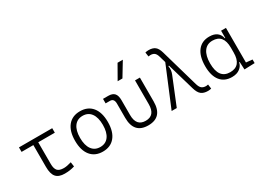

<svg xmlns="http://www.w3.org/2000/svg" viewBox="-32 -1501 2995 2217"><g transform="rotate(-30 1465.0 -392.5)"><path d="M369.6 9.8Q290 9.8 254.4 -32Q218.8 -73.7 218.8 -166.5V-457.5H61.5V-517.6H504.9V-457.5H283.7V-168.5Q283.7 -106.9 307.9 -79.1Q332 -51.3 392.6 -51.3Q432.1 -51.3 493.7 -69.8L502 -9.3Q467.8 1 436.8 5.4Q405.8 9.8 369.6 9.8Z M878.9 9.8Q775.4 9.8 717.8 -60.5Q660.2 -130.9 660.2 -258.8Q660.2 -387.2 717.8 -457.3Q775.4 -527.3 878.9 -527.3Q982.4 -527.3 1040 -457.3Q1097.7 -387.2 1097.7 -258.8Q1097.7 -130.9 1040 -60.5Q982.4 9.8 878.9 9.8ZM878.9 -51.3Q951.7 -51.3 991.2 -105.5Q1030.8 -159.7 1030.8 -258.8Q1030.8 -357.9 991.2 -412.1Q951.7 -466.3 878.9 -466.3Q806.6 -466.3 766.8 -412.1Q727.1 -357.9 727.1 -258.8Q727.1 -159.7 766.8 -105.5Q806.6 -51.3 878.9 -51.3Z M1484.4 9.8Q1294.4 9.8 1294.4 -200.2V-389.2Q1294.4 -457.5 1239.7 -457.5H1182.1V-517.6H1251.5Q1308.1 -517.6 1333.7 -488.8Q1359.4 -460 1359.4 -397V-200.2Q1359.4 -51.3 1484.4 -51.3Q1608.9 -51.3 1608.9 -200.2V-517.6H1673.8V-200.2Q1673.8 9.8 1484.4 9.8ZM1430.2 -609.4 1536.1 -794.9H1606.4L1494.1 -609.4Z M2279.3 9.8Q2222.7 9.8 2190.2 -15.9Q2157.7 -41.5 2139.2 -106.4L2033.7 -469.2L2024.4 -466.3Q2029.8 -435.1 2026.9 -411.1Q2023.9 -387.2 2013.2 -360.4L1866.7 0H1798.3L2017.1 -526.4L1992.2 -611.8Q1981 -650.9 1961.4 -666.5Q1941.9 -682.1 1907.7 -682.1Q1897.9 -682.1 1881.8 -679.2L1873.5 -736.3Q1895 -742.2 1917.5 -742.2Q1972.2 -742.2 2002.9 -718.5Q2033.7 -694.8 2050.8 -634.8L2195.8 -130.4Q2208.5 -85.9 2229.7 -68.1Q2251 -50.3 2289.1 -50.3Q2300.3 -50.3 2315.4 -54.2L2323.2 3.9Q2301.8 9.8 2279.3 9.8Z M2600.1 9.8Q2501 9.8 2446.5 -58.3Q2392.1 -126.5 2392.1 -253.9Q2392.1 -384.3 2447 -455.8Q2502 -527.3 2602.5 -527.3Q2667.5 -527.3 2704.1 -498.8Q2740.7 -470.2 2750 -420.4H2756.3V-517.6H2821.3V-56.2L2904.8 -47.9V0L2766.6 4.9L2761.7 -97.2H2754.4Q2746.6 -52.7 2706.3 -21.5Q2666 9.8 2600.1 9.8ZM2756.3 -226.1V-291.5Q2756.3 -468.3 2610.8 -468.3Q2537.1 -468.3 2497.3 -412.1Q2457.5 -356 2457.5 -253.9Q2457.5 -49.3 2609.9 -49.3Q2756.3 -49.3 2756.3 -226.1Z"/></g></svg>

Font: Cascadia Mono PL Light
Style: Regular
Weight: 300
Monospace: yes
Designer: Aaron Bell
Foundry: Saja Typeworks
Version: Version 2404.023; ttfautohint (v1.8.4)